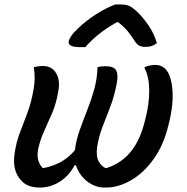

<svg xmlns="http://www.w3.org/2000/svg" viewBox="-20 -836 840 864"><path d="M132 -534Q141 -536 151.5 -537.5Q162 -539 174 -539Q214 -539 233 -506Q252 -473 242 -424Q233 -370 215 -328Q197 -286 179.5 -248Q162 -210 152 -167Q146 -136 152 -115Q158 -94 172 -80H178Q221 -89 255 -108Q289 -127 317 -160V-161Q323 -206 338.5 -250Q354 -294 372 -339Q390 -384 403.5 -432Q417 -480 419 -534Q427 -536 436.5 -537Q446 -538 455 -538Q493 -538 503 -518.5Q513 -499 505 -459Q494 -401 475.5 -353.5Q457 -306 440.5 -263Q424 -220 417 -174Q412 -134 422.5 -112.5Q433 -91 454 -80H460Q586 -120 628 -277L632 -292Q652 -366 651.5 -428.5Q651 -491 631 -528V-534Q643 -539 655.5 -541.5Q668 -544 679 -544Q693 -544 704 -539.5Q715 -535 723 -527Q749 -502 755.5 -437Q762 -372 741 -285L737 -269Q716 -183 671.5 -120.5Q627 -58 570 -25Q513 8 456 8H450Q408 8 372 -20Q336 -48 322 -92L316 -93Q291 -45 249 -18.5Q207 8 160 8Q105 8 78 -21Q33 -66 46 -147Q53 -196 69.5 -239Q86 -282 103.5 -328.5Q121 -375 131 -434Q136 -460 136 -484Q136 -508 132 -534ZM499 -816H523Q543 -816 557.5 -811Q572 -806 594 -786Q622 -760 647.5 -723Q673 -686 686 -642Q665 -625 636 -625Q616 -625 605 -631.5Q594 -638 583 -656Q571 -675 555 -695Q539 -715 512 -736H506Q456 -708 421 -679Q386 -650 364 -624H339Q285 -624 289 -649Q291 -660 300 -673.5Q309 -687 328 -705Q363 -740 409.5 -770Q456 -800 499 -816Z"/></svg>

Font: Recursive Sn Csl St Med
Style: Italic
Weight: 500
Italic angle: -15°
Version: Version 1.079;hotconv 1.0.112;makeotfexe 2.5.65598; ttfautoh